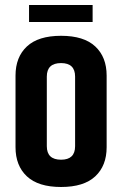

<svg xmlns="http://www.w3.org/2000/svg" viewBox="-20 -737 488 767"><path d="M96 -717H350V-649H96ZM42 -435Q42 -509 87.5 -551.5Q133 -594 224 -594Q315 -594 360.5 -551.5Q406 -509 406 -435V-149Q406 -75 360.5 -32.5Q315 10 224 10Q133 10 87.5 -32.5Q42 -75 42 -149ZM280 -431Q280 -485 224 -485Q167 -485 167 -431V-153Q167 -99 224 -99Q280 -99 280 -153Z"/></svg>

Font: Khand ExtraBold
Style: Regular
Weight: 800
Designer: Sanchit Sawaria and Jyotish Sonowal (Devanagari), Satya Rajpurohit (Latin)
Foundry: Indian Type Foundry
Version: Version 2.000;PS 1.0;hotconv 1.0.79;makeotf.lib2.5.61930